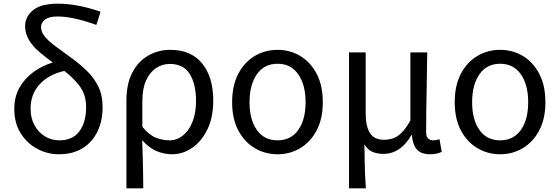

<svg xmlns="http://www.w3.org/2000/svg" viewBox="-20 -829 3048 1048"><path d="M301 13Q239 13 183.5 -16.5Q128 -46 93 -101.5Q58 -157 58 -234Q58 -300 86 -350Q114 -400 161.5 -435Q209 -470 268 -488Q229 -516 194.5 -545.5Q160 -575 138.5 -610Q117 -645 117 -687Q117 -737 160 -773Q203 -809 296 -809Q346 -809 404 -798.5Q462 -788 529 -765L506 -693Q436 -718 385 -728.5Q334 -739 294 -739Q247 -739 225.5 -722Q204 -705 204 -682Q204 -653 226.5 -627Q249 -601 286 -574Q323 -547 367 -515Q414 -481 453 -443.5Q492 -406 516 -358Q540 -310 540 -245Q540 -168 511.5 -110Q483 -52 430 -19.5Q377 13 301 13ZM147 -236Q147 -183 169 -144Q191 -105 226.5 -84Q262 -63 303 -63Q377 -63 413.5 -112.5Q450 -162 450 -244Q450 -312 415.5 -358Q381 -404 331 -442Q245 -422 196 -368.5Q147 -315 147 -236Z M670 199V-278Q670 -372 702.5 -433.5Q735 -495 789.5 -526Q844 -557 910 -557Q1023 -557 1083.5 -482.5Q1144 -408 1144 -280Q1144 -187 1111.5 -121.5Q1079 -56 1028 -21.5Q977 13 920 13Q876 13 835 -4Q794 -21 756 -64Q758 -15 759 26.5Q760 68 761 109.5Q762 151 762 199ZM905 -63Q945 -63 978 -89Q1011 -115 1030.5 -163.5Q1050 -212 1050 -279Q1050 -369 1016 -424.5Q982 -480 906 -480Q866 -480 832 -457.5Q798 -435 777.5 -390Q757 -345 757 -276V-137Q795 -91 832 -77Q869 -63 905 -63Z M1495 13Q1427 13 1370.5 -20.5Q1314 -54 1280.5 -117.5Q1247 -181 1247 -271Q1247 -362 1280.5 -426Q1314 -490 1370.5 -523.5Q1427 -557 1495 -557Q1563 -557 1619 -523.5Q1675 -490 1708.5 -426Q1742 -362 1742 -271Q1742 -181 1708.5 -117.5Q1675 -54 1619 -20.5Q1563 13 1495 13ZM1495 -63Q1568 -63 1608 -119.5Q1648 -176 1648 -271Q1648 -366 1608 -423.5Q1568 -481 1495 -481Q1422 -481 1382 -423.5Q1342 -366 1342 -271Q1342 -176 1382 -119.5Q1422 -63 1495 -63Z M1885 199V-543H1976V-210Q1976 -139 1999.5 -102.5Q2023 -66 2076 -66Q2101 -66 2124.5 -73.5Q2148 -81 2171.5 -104Q2195 -127 2220 -171V-543H2312Q2311 -433 2308.5 -318.5Q2306 -204 2306 -106Q2306 -83 2317 -73Q2328 -63 2346 -63Q2358 -63 2379 -69L2391 0Q2378 6 2363 9.5Q2348 13 2326 13Q2280 13 2256.5 -12Q2233 -37 2228 -92H2226Q2196 -40 2157.5 -14.5Q2119 11 2075 11Q2042 11 2015.5 1Q1989 -9 1969 -41Q1970 12 1970.5 50Q1971 88 1972.5 122Q1974 156 1977 199Z M2710 13Q2642 13 2585.5 -20.5Q2529 -54 2495.5 -117.5Q2462 -181 2462 -271Q2462 -362 2495.5 -426Q2529 -490 2585.5 -523.5Q2642 -557 2710 -557Q2778 -557 2834 -523.5Q2890 -490 2923.5 -426Q2957 -362 2957 -271Q2957 -181 2923.5 -117.5Q2890 -54 2834 -20.5Q2778 13 2710 13ZM2710 -63Q2783 -63 2823 -119.5Q2863 -176 2863 -271Q2863 -366 2823 -423.5Q2783 -481 2710 -481Q2637 -481 2597 -423.5Q2557 -366 2557 -271Q2557 -176 2597 -119.5Q2637 -63 2710 -63Z"/></svg>

Font: Chiron Sans HK TT
Style: Regular
Weight: 400
Designer: Ryoko NISHIZUKA 西塚涼子 (kana, bopomofo & ideographs); Paul D. Hunt (Latin, Greek & Cyrillic); Sandoll Communications 산돌커뮤니
Foundry: Adobe
Version: Version 2.022;hotconv 1.0.109;makeotfexe 2.5.65596